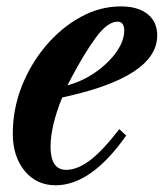

<svg xmlns="http://www.w3.org/2000/svg" viewBox="-20 -554 499 585"><path d="M149.5 10.5Q91.5 10.5 55.2 -33.2Q19 -77 19 -147Q19 -221.5 46.2 -290.8Q73.5 -360 120.2 -415Q167 -470 225.8 -502.2Q284.5 -534.5 348 -534.5Q400.5 -534.5 429.8 -511Q459 -487.5 459 -446Q459 -319 169.5 -257Q152.5 -215.5 143.2 -177Q134 -138.5 134 -107.5Q134 -36.5 181.5 -36.5Q216 -36.5 254.8 -66Q293.5 -95.5 343.5 -160.5L364.5 -141Q258 10.5 149.5 10.5ZM185.5 -294Q230.5 -306 270 -333.2Q309.5 -360.5 334 -394.8Q358.5 -429 358.5 -461Q358.5 -488 338 -488Q307.5 -488 271.5 -438.8Q235.5 -389.5 197 -316Z"/></svg>

Font: Libre Caslon Condensed Bold
Style: Italic
Weight: 700
Italic angle: -22.583°
Designer: Pablo Impallari, Rodrigo Fuenzalida, Katja Schimmel, Ertekin Erdin
Foundry: Pablo Impallari, Rodrigo Fuenzalida
Version: Version 2.000; ttfautohint (v1.8.4.7-5d5b);gftools[0.9.33]